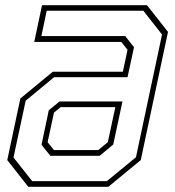

<svg xmlns="http://www.w3.org/2000/svg" viewBox="-20 -720 676 740"><path d="M89 0 8 -103 58.5 -340.5 183.5 -443.5H453.5L471.5 -528L447.5 -558.5H112L142 -700H546.5L627.5 -597L522.5 -103L397.5 0ZM174 -119.5 140 -162 168 -295 209.5 -329H452L416.5 -163L364 -119.5ZM104 -22H392L504 -114L604.5 -587L532.5 -678.5H160L139.5 -581H462.5L496.5 -538L471.5 -422.5H188.5L79 -332L32 -113ZM188 -141.5H358.5L395.5 -172L424.5 -307H213.5L188 -286L163.5 -172Z"/></svg>

Font: Tourney Thin ExtraLight
Style: Italic
Weight: 250
Italic angle: -12°
Version: Version 1.015